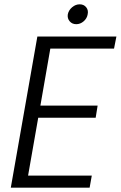

<svg xmlns="http://www.w3.org/2000/svg" viewBox="-20 -869 559 889"><path d="M519 -700 508 -644H213L167 -380H432L423 -324H157L110 -56H405L395 0H30L153 -700ZM294 -803Q298 -822 314 -835.5Q330 -849 349 -849Q368 -849 379 -835.5Q390 -822 386 -803Q383 -784 367.5 -770.5Q352 -757 333 -757Q314 -757 302.5 -770.5Q291 -784 294 -803Z"/></svg>

Font: Poppins Light
Style: Italic
Weight: 300
Italic angle: -10°
Designer: Ninad Kale (Devanagari), Jonny Pinhorn (Latin)
Foundry: Indian Type Foundry
Version: Version 3.200;PS 1.000;hotconv 16.6.54;makeotf.lib2.5.65590